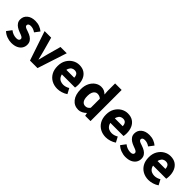

<svg xmlns="http://www.w3.org/2000/svg" viewBox="236 -1872 3055 3055"><g transform="rotate(45 1764.0 -344.5)"><path d="M211.3 12Q161.7 12 110 -7.2Q58.2 -26.5 20.8 -62.2L83.3 -144.9Q117.4 -118.2 150.9 -107.5Q184.3 -96.7 214.9 -96.7Q247.8 -96.7 262.7 -108.4Q277.6 -120 277.6 -139.4Q277.6 -155.8 264.5 -166.9Q251.3 -178 229.6 -186.6Q207.9 -195.3 180.7 -205.3Q145.3 -218.3 115.3 -238Q85.2 -257.7 66.8 -286Q48.5 -314.3 48.5 -352.8Q48.5 -422.6 100.6 -465.4Q152.7 -508.1 238 -508.1Q291.8 -508.1 336.6 -490.5Q381.3 -472.9 412.9 -445.3L350.4 -362.7Q323.1 -382.1 296.1 -390.8Q269.1 -399.4 242.6 -399.4Q213.9 -399.4 199.9 -388.4Q185.9 -377.5 185.9 -359.8Q185.9 -345.6 195.8 -335.7Q205.6 -325.9 226.1 -317.5Q246.7 -309.1 278.2 -299Q316.2 -286.4 347.4 -266.8Q378.6 -247.2 396.9 -218.2Q415.1 -189.2 415.1 -148Q415.1 -103.1 391.7 -66.9Q368.4 -30.8 323.1 -9.4Q277.8 12 211.3 12Z M622.2 0 455 -496.1H602.7L667.3 -261.9Q676.8 -225.5 686.5 -187.2Q696.2 -148.9 705.7 -109.5H709.7Q719.3 -148.9 729 -187.2Q738.7 -225.5 748.2 -261.9L812.8 -496.1H953.5L791.7 0Z M1245.4 12Q1174.1 12 1116.9 -18.8Q1059.8 -49.6 1026.6 -107.6Q993.5 -165.7 993.5 -248.2Q993.5 -328.8 1027.4 -386.9Q1061.2 -444.9 1114.9 -476.5Q1168.6 -508 1228.2 -508Q1299.2 -508 1346.1 -476.6Q1393.1 -445.2 1416.1 -391.3Q1439.2 -337.4 1439.2 -270Q1439.2 -250.6 1437.1 -232.6Q1435.1 -214.5 1432.6 -203.3H1107.5L1106.4 -304.7H1312.6Q1312.6 -344.3 1293.9 -369.7Q1275.2 -395.2 1231.4 -395.2Q1207.3 -395.2 1184.1 -382.2Q1161 -369.1 1146 -337Q1131 -305 1132.2 -248.2Q1133.3 -191.9 1152.7 -159.9Q1172.2 -127.9 1202.1 -114.6Q1232 -101.3 1265 -101.3Q1293.6 -101.3 1320.4 -109.4Q1347.2 -117.6 1373.4 -133L1421.2 -43.4Q1383.8 -17.1 1336.7 -2.6Q1289.6 12 1245.4 12Z M1718.1 12Q1625.6 12 1570.4 -57.4Q1515.2 -126.9 1515.2 -247.9Q1515.2 -329 1544.7 -387.2Q1574.2 -445.3 1621.4 -476.7Q1668.7 -508.1 1720.9 -508.1Q1762.5 -508.1 1790.2 -494.3Q1817.9 -480.4 1842.6 -456.4L1837.3 -531.5V-700.6H1984.3V0H1864.3L1853.7 -49.2H1850.1Q1824.2 -23.3 1789.2 -5.6Q1754.1 12 1718.1 12ZM1756.4 -108.3Q1780.2 -108.3 1799.9 -118.3Q1819.5 -128.4 1837.3 -152.7V-356.4Q1817.9 -374.3 1796.9 -381.1Q1775.9 -387.8 1755.2 -387.8Q1731.4 -387.8 1711.1 -373.1Q1690.7 -358.3 1678.3 -327.5Q1665.8 -296.7 1665.8 -249.5Q1665.8 -176.9 1690 -142.6Q1714.1 -108.3 1756.4 -108.3Z M2336.4 12Q2265.1 12 2207.9 -18.8Q2150.8 -49.6 2117.6 -107.6Q2084.5 -165.7 2084.5 -248.2Q2084.5 -328.8 2118.4 -386.9Q2152.2 -444.9 2205.9 -476.5Q2259.6 -508 2319.2 -508Q2390.2 -508 2437.1 -476.6Q2484.1 -445.2 2507.1 -391.3Q2530.2 -337.4 2530.2 -270Q2530.2 -250.6 2528.1 -232.6Q2526.1 -214.5 2523.6 -203.3H2198.5L2197.4 -304.7H2403.6Q2403.6 -344.3 2384.9 -369.7Q2366.2 -395.2 2322.4 -395.2Q2298.3 -395.2 2275.1 -382.2Q2252 -369.1 2237 -337Q2222 -305 2223.2 -248.2Q2224.3 -191.9 2243.7 -159.9Q2263.2 -127.9 2293.1 -114.6Q2323 -101.3 2356 -101.3Q2384.6 -101.3 2411.4 -109.4Q2438.2 -117.6 2464.4 -133L2512.2 -43.4Q2474.8 -17.1 2427.7 -2.6Q2380.6 12 2336.4 12Z M2778.3 12Q2728.7 12 2677 -7.2Q2625.2 -26.5 2587.8 -62.2L2650.3 -144.9Q2684.4 -118.2 2717.9 -107.5Q2751.3 -96.7 2781.9 -96.7Q2814.8 -96.7 2829.7 -108.4Q2844.6 -120 2844.6 -139.4Q2844.6 -155.8 2831.5 -166.9Q2818.3 -178 2796.6 -186.6Q2774.9 -195.3 2747.7 -205.3Q2712.3 -218.3 2682.3 -238Q2652.2 -257.7 2633.8 -286Q2615.5 -314.3 2615.5 -352.8Q2615.5 -422.6 2667.6 -465.4Q2719.7 -508.1 2805 -508.1Q2858.8 -508.1 2903.6 -490.5Q2948.3 -472.9 2979.9 -445.3L2917.4 -362.7Q2890.1 -382.1 2863.1 -390.8Q2836.1 -399.4 2809.6 -399.4Q2780.9 -399.4 2766.9 -388.4Q2752.9 -377.5 2752.9 -359.8Q2752.9 -345.6 2762.8 -335.7Q2772.6 -325.9 2793.1 -317.5Q2813.7 -309.1 2845.2 -299Q2883.2 -286.4 2914.4 -266.8Q2945.6 -247.2 2963.9 -218.2Q2982.1 -189.2 2982.1 -148Q2982.1 -103.1 2958.7 -66.9Q2935.4 -30.8 2890.1 -9.4Q2844.8 12 2778.3 12Z M3297.4 12Q3226.1 12 3168.9 -18.8Q3111.8 -49.6 3078.6 -107.6Q3045.5 -165.7 3045.5 -248.2Q3045.5 -328.8 3079.4 -386.9Q3113.2 -444.9 3166.9 -476.5Q3220.6 -508 3280.2 -508Q3351.2 -508 3398.1 -476.6Q3445.1 -445.2 3468.1 -391.3Q3491.2 -337.4 3491.2 -270Q3491.2 -250.6 3489.1 -232.6Q3487.1 -214.5 3484.6 -203.3H3159.5L3158.4 -304.7H3364.6Q3364.6 -344.3 3345.9 -369.7Q3327.2 -395.2 3283.4 -395.2Q3259.3 -395.2 3236.1 -382.2Q3213 -369.1 3198 -337Q3183 -305 3184.2 -248.2Q3185.3 -191.9 3204.7 -159.9Q3224.2 -127.9 3254.1 -114.6Q3284 -101.3 3317 -101.3Q3345.6 -101.3 3372.4 -109.4Q3399.2 -117.6 3425.4 -133L3473.2 -43.4Q3435.8 -17.1 3388.7 -2.6Q3341.6 12 3297.4 12Z"/></g></svg>

Font: SourceSans3VF
Style: Regular
Weight: 200
Designer: Paul D. Hunt
Foundry: Adobe
Version: Version 3.052;hotconv 1.1.0;makeotfexe 2.6.0